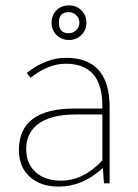

<svg xmlns="http://www.w3.org/2000/svg" viewBox="-20 -679 510 711"><path d="M171 -595Q171 -623 189 -641Q207 -659 236 -659Q263 -659 281.5 -640.5Q300 -622 300 -595Q300 -568 281.5 -549.5Q263 -531 236 -531Q208 -531 189.5 -549Q171 -567 171 -595ZM198 -595Q198 -556 234 -556Q251 -556 262.5 -567.5Q274 -579 274 -595Q274 -611 262.5 -622.5Q251 -634 234 -634Q198 -634 198 -595ZM386 0H365L361 -57Q286 12 198 12Q130 12 90 -24.5Q50 -61 50 -123Q50 -277 255 -277H359V-288Q359 -443 223 -443Q159 -443 93 -391L79 -409Q151 -465 224 -465Q386 -465 386 -282ZM359 -255H259Q166 -255 119 -218Q77 -185 77 -127Q77 -73 112 -41.5Q147 -10 206 -10Q289 -10 359 -85Z"/></svg>

Font: Tajawal ExtraLight
Style: Regular
Weight: 275
Designer: Boutros Fonts
Foundry: Created by Boutros International 2017
Version: Version 1.700